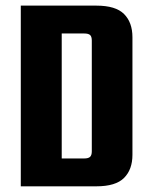

<svg xmlns="http://www.w3.org/2000/svg" viewBox="-20 -656 535 676"><path d="M53.2 -636.2H319.3Q387.2 -636.2 416.7 -606.7Q446.3 -577.1 446.3 -524.9V-110.8Q446.3 -59.1 416.7 -29.5Q387.2 0 319.3 0H53.2ZM303.2 -123V-513.2Q303.2 -526.9 297.4 -532.5Q291.5 -538.1 276.4 -538.1H197.3V-98.1H276.4Q291.5 -98.1 297.4 -104Q303.2 -109.9 303.2 -123Z"/></svg>

Font: Akaash Gobhi
Style: Regular
Weight: 400
Designer: Kulbir Singh Thind, MD
Foundry: Punjab Online
Version: Version 1.200